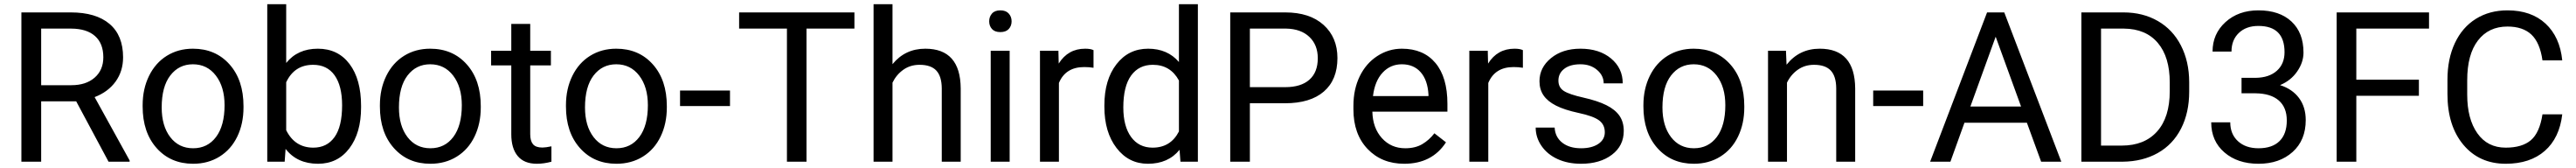

<svg xmlns="http://www.w3.org/2000/svg" viewBox="-20 -770 12283 800"><path d="M343.3 -287.6H176.3V0H82V-710.9H317.4Q437.5 -710.9 502.2 -656.2Q566.9 -601.6 566.9 -497.1Q566.9 -430.7 531 -381.3Q495.1 -332 431.2 -307.6L598.1 -5.9V0H497.6ZM176.3 -364.3H320.3Q390.1 -364.3 431.4 -400.4Q472.7 -436.5 472.7 -497.1Q472.7 -563 433.3 -598.1Q394 -633.3 319.8 -633.8H176.3Z M660.2 -269Q660.2 -346.7 690.7 -408.7Q721.2 -470.7 775.6 -504.4Q830.1 -538.1 899.9 -538.1Q1007.8 -538.1 1074.5 -463.4Q1141.1 -388.7 1141.1 -264.6V-258.3Q1141.1 -181.2 1111.6 -119.9Q1082 -58.6 1027.1 -24.4Q972.2 9.8 900.9 9.8Q793.5 9.8 726.8 -64.9Q660.2 -139.6 660.2 -262.7ZM751 -258.3Q751 -170.4 791.7 -117.2Q832.5 -64 900.9 -64Q969.7 -64 1010.3 -117.9Q1050.8 -171.9 1050.8 -269Q1050.8 -356 1009.5 -409.9Q968.3 -463.9 899.9 -463.9Q833 -463.9 792 -410.6Q751 -357.4 751 -258.3Z M1701.7 -258.3Q1701.7 -137.2 1646 -63.7Q1590.3 9.8 1496.6 9.8Q1396.5 9.8 1341.8 -61L1337.4 0H1254.4V-750H1344.7V-470.2Q1399.4 -538.1 1495.6 -538.1Q1591.8 -538.1 1646.7 -465.3Q1701.7 -392.6 1701.7 -266.1ZM1611.3 -268.6Q1611.3 -360.8 1575.7 -411.1Q1540 -461.4 1473.1 -461.4Q1383.8 -461.4 1344.7 -378.4V-149.9Q1386.2 -66.9 1474.1 -66.9Q1539.1 -66.9 1575.2 -117.2Q1611.3 -167.5 1611.3 -268.6Z M1791.5 -269Q1791.5 -346.7 1822 -408.7Q1852.5 -470.7 1907 -504.4Q1961.4 -538.1 2031.2 -538.1Q2139.2 -538.1 2205.8 -463.4Q2272.5 -388.7 2272.5 -264.6V-258.3Q2272.5 -181.2 2242.9 -119.9Q2213.4 -58.6 2158.4 -24.4Q2103.5 9.8 2032.2 9.8Q1924.8 9.8 1858.2 -64.9Q1791.5 -139.6 1791.5 -262.7ZM1882.3 -258.3Q1882.3 -170.4 1923.1 -117.2Q1963.9 -64 2032.2 -64Q2101.1 -64 2141.6 -117.9Q2182.1 -171.9 2182.1 -269Q2182.1 -356 2140.9 -409.9Q2099.6 -463.9 2031.2 -463.9Q1964.4 -463.9 1923.3 -410.6Q1882.3 -357.4 1882.3 -258.3Z M2508.3 -656.2V-528.3H2606.9V-458.5H2508.3V-130.9Q2508.3 -99.1 2521.5 -83.3Q2534.7 -67.4 2566.4 -67.4Q2582 -67.4 2609.4 -73.2V0Q2573.7 9.8 2540 9.8Q2479.5 9.8 2448.7 -26.9Q2418 -63.5 2418 -130.9V-458.5H2321.8V-528.3H2418V-656.2Z M2678.7 -269Q2678.7 -346.7 2709.2 -408.7Q2739.7 -470.7 2794.2 -504.4Q2848.6 -538.1 2918.5 -538.1Q3026.4 -538.1 3093 -463.4Q3159.7 -388.7 3159.7 -264.6V-258.3Q3159.7 -181.2 3130.1 -119.9Q3100.6 -58.6 3045.7 -24.4Q2990.7 9.8 2919.4 9.8Q2812 9.8 2745.4 -64.9Q2678.7 -139.6 2678.7 -262.7ZM2769.5 -258.3Q2769.5 -170.4 2810.3 -117.2Q2851.1 -64 2919.4 -64Q2988.3 -64 3028.8 -117.9Q3069.3 -171.9 3069.3 -269Q3069.3 -356 3028.1 -409.9Q2986.8 -463.9 2918.5 -463.9Q2851.6 -463.9 2810.5 -410.6Q2769.5 -357.4 2769.5 -258.3Z M3460.9 -265.1H3222.7V-338.9H3460.9Z M4054.2 -633.8H3825.7V0H3732.4V-633.8H3504.4V-710.9H4054.2Z M4235.8 -464.4Q4295.9 -538.1 4392.1 -538.1Q4559.6 -538.1 4561 -349.1V0H4470.7V-349.6Q4470.2 -406.7 4444.6 -434.1Q4418.9 -461.4 4364.7 -461.4Q4320.8 -461.4 4287.6 -438Q4254.4 -414.6 4235.8 -376.5V0H4145.5V-750H4235.8Z M4794.4 0H4704.1V-528.3H4794.4ZM4696.8 -668.5Q4696.8 -690.4 4710.2 -705.6Q4723.6 -720.7 4750 -720.7Q4776.4 -720.7 4790 -705.6Q4803.7 -690.4 4803.7 -668.5Q4803.7 -646.5 4790 -631.8Q4776.4 -617.2 4750 -617.2Q4723.6 -617.2 4710.2 -631.8Q4696.8 -646.5 4696.8 -668.5Z M5194.3 -447.3Q5173.8 -450.7 5149.9 -450.7Q5061 -450.7 5029.3 -375V0H4939V-528.3H5026.9L5028.3 -467.3Q5072.8 -538.1 5154.3 -538.1Q5180.7 -538.1 5194.3 -531.2Z M5246.1 -268.6Q5246.1 -390.1 5303.7 -464.1Q5361.3 -538.1 5454.6 -538.1Q5547.4 -538.1 5601.6 -474.6V-750H5691.9V0H5608.9L5604.5 -56.6Q5550.3 9.8 5453.6 9.8Q5361.8 9.8 5304 -65.4Q5246.1 -140.6 5246.1 -261.7ZM5336.4 -258.3Q5336.4 -168.5 5373.5 -117.7Q5410.6 -66.9 5476.1 -66.9Q5562 -66.9 5601.6 -144V-386.7Q5561 -461.4 5477.1 -461.4Q5410.6 -461.4 5373.5 -410.2Q5336.4 -358.9 5336.4 -258.3Z M5939.9 -278.3V0H5846.2V-710.9H6108.4Q6225.1 -710.9 6291.3 -651.4Q6357.4 -591.8 6357.4 -493.7Q6357.4 -390.1 6292.7 -334.2Q6228 -278.3 6107.4 -278.3ZM5939.9 -355H6108.4Q6183.6 -355 6223.6 -390.4Q6263.7 -425.8 6263.7 -492.7Q6263.7 -556.2 6223.6 -594.2Q6183.6 -632.3 6113.8 -633.8H5939.9Z M6675.8 9.8Q6568.4 9.8 6501 -60.8Q6433.6 -131.3 6433.6 -249.5V-266.1Q6433.6 -344.7 6463.6 -406.5Q6493.7 -468.3 6547.6 -503.2Q6601.6 -538.1 6664.6 -538.1Q6767.6 -538.1 6824.7 -470.2Q6881.8 -402.3 6881.8 -275.9V-238.3H6523.9Q6525.9 -160.2 6569.6 -112.1Q6613.3 -64 6680.7 -64Q6728.5 -64 6761.7 -83.5Q6794.9 -103 6819.8 -135.3L6875 -92.3Q6808.6 9.8 6675.8 9.8ZM6664.6 -463.9Q6609.9 -463.9 6572.8 -424.1Q6535.6 -384.3 6526.9 -312.5H6791.5V-319.3Q6787.6 -388.2 6754.4 -426Q6721.2 -463.9 6664.6 -463.9Z M7241.7 -447.3Q7221.2 -450.7 7197.3 -450.7Q7108.4 -450.7 7076.7 -375V0H6986.3V-528.3H7074.2L7075.7 -467.3Q7120.1 -538.1 7201.7 -538.1Q7228 -538.1 7241.7 -531.2Z M7632.3 -140.1Q7632.3 -176.8 7604.7 -197Q7577.1 -217.3 7508.5 -231.9Q7439.9 -246.6 7399.7 -267.1Q7359.4 -287.6 7340.1 -315.9Q7320.8 -344.2 7320.8 -383.3Q7320.8 -448.2 7375.7 -493.2Q7430.7 -538.1 7516.1 -538.1Q7606 -538.1 7661.9 -491.7Q7717.8 -445.3 7717.8 -373H7627Q7627 -410.2 7595.5 -437Q7564 -463.9 7516.1 -463.9Q7466.8 -463.9 7439 -442.4Q7411.1 -420.9 7411.1 -386.2Q7411.1 -353.5 7437 -336.9Q7462.9 -320.3 7530.5 -305.2Q7598.1 -290 7640.1 -269Q7682.1 -248 7702.4 -218.5Q7722.7 -189 7722.7 -146.5Q7722.7 -75.7 7666 -33Q7609.4 9.8 7519 9.8Q7455.6 9.8 7406.7 -12.7Q7357.9 -35.2 7330.3 -75.4Q7302.7 -115.7 7302.7 -162.6H7393.1Q7395.5 -117.2 7429.4 -90.6Q7463.4 -64 7519 -64Q7570.3 -64 7601.3 -84.7Q7632.3 -105.5 7632.3 -140.1Z M7816.4 -269Q7816.4 -346.7 7846.9 -408.7Q7877.4 -470.7 7931.9 -504.4Q7986.3 -538.1 8056.2 -538.1Q8164.1 -538.1 8230.7 -463.4Q8297.4 -388.7 8297.4 -264.6V-258.3Q8297.4 -181.2 8267.8 -119.9Q8238.3 -58.6 8183.3 -24.4Q8128.4 9.8 8057.1 9.8Q7949.7 9.8 7883.1 -64.9Q7816.4 -139.6 7816.4 -262.7ZM7907.2 -258.3Q7907.2 -170.4 7948 -117.2Q7988.8 -64 8057.1 -64Q8126 -64 8166.5 -117.9Q8207 -171.9 8207 -269Q8207 -356 8165.8 -409.9Q8124.5 -463.9 8056.2 -463.9Q7989.3 -463.9 7948.2 -410.6Q7907.2 -357.4 7907.2 -258.3Z M8496.1 -528.3 8499 -461.9Q8559.6 -538.1 8657.2 -538.1Q8824.7 -538.1 8826.2 -349.1V0H8735.8V-349.6Q8735.4 -406.7 8709.7 -434.1Q8684.1 -461.4 8629.9 -461.4Q8585.9 -461.4 8552.7 -438Q8519.5 -414.6 8501 -376.5V0H8410.6V-528.3Z M9150.4 -265.1H8912.1V-338.9H9150.4Z M9645 -185.5H9347.2L9280.3 0H9183.6L9455.1 -710.9H9537.1L9809.1 0H9712.9ZM9375.5 -262.7H9617.2L9496.1 -595.2Z M9904.8 0V-710.9H10105.5Q10198.2 -710.9 10269.5 -669.9Q10340.8 -628.9 10379.6 -553.2Q10418.5 -477.5 10418.9 -379.4V-334Q10418.9 -233.4 10380.1 -157.7Q10341.3 -82 10269.3 -41.5Q10197.3 -1 10101.6 0ZM9998.5 -633.8V-76.7H10097.2Q10205.6 -76.7 10265.9 -144Q10326.2 -211.4 10326.2 -335.9V-377.4Q10326.2 -498.5 10269.3 -565.7Q10212.4 -632.8 10107.9 -633.8Z M10668.5 -399.4H10736.3Q10800.3 -400.4 10836.9 -433.1Q10873.5 -465.8 10873.5 -521.5Q10873.5 -646.5 10749 -646.5Q10690.4 -646.5 10655.5 -613Q10620.6 -579.6 10620.6 -524.4H10530.3Q10530.3 -608.9 10592 -664.8Q10653.8 -720.7 10749 -720.7Q10849.6 -720.7 10906.7 -667.5Q10963.9 -614.3 10963.9 -519.5Q10963.9 -473.1 10933.8 -429.7Q10903.8 -386.2 10852.1 -364.7Q10910.6 -346.2 10942.6 -303.2Q10974.6 -260.3 10974.6 -198.2Q10974.6 -102.5 10912.1 -46.4Q10849.6 9.8 10749.5 9.8Q10649.4 9.8 10586.7 -44.4Q10523.9 -98.6 10523.9 -187.5H10614.7Q10614.7 -131.3 10651.4 -97.7Q10688 -64 10749.5 -64Q10814.9 -64 10849.6 -98.1Q10884.3 -132.3 10884.3 -196.3Q10884.3 -258.3 10846.2 -291.5Q10808.1 -324.7 10736.3 -325.7H10668.5Z M11514.2 -314H11215.8V0H11122.1V-710.9H11562.5V-633.8H11215.8V-390.6H11514.2Z M12197.8 -225.6Q12184.6 -112.8 12114.5 -51.5Q12044.4 9.8 11928.2 9.8Q11802.2 9.8 11726.3 -80.6Q11650.4 -170.9 11650.4 -322.3V-390.6Q11650.4 -489.7 11685.8 -564.9Q11721.2 -640.1 11786.1 -680.4Q11851.1 -720.7 11936.5 -720.7Q12049.8 -720.7 12118.2 -657.5Q12186.5 -594.2 12197.8 -482.4H12103.5Q12091.3 -567.4 12050.5 -605.5Q12009.8 -643.6 11936.5 -643.6Q11846.7 -643.6 11795.7 -577.1Q11744.6 -510.7 11744.6 -388.2V-319.3Q11744.6 -203.6 11793 -135.3Q11841.3 -66.9 11928.2 -66.9Q12006.3 -66.9 12048.1 -102.3Q12089.8 -137.7 12103.5 -225.6Z"/></svg>

Font: Roboto-ThirdPerson-AD3FC
Style: ThirdPerson-AD3FC
Weight: 400
Designer: Google
Version: Version 2.137; 2017